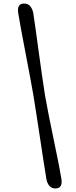

<svg xmlns="http://www.w3.org/2000/svg" viewBox="-20 -840 428 1085"><path d="M168.8 -301.1Q176.1 -255.9 185.8 -193.4Q195.5 -130.9 205.8 -62.9Q216.2 5.2 225.5 67Q234.9 128.8 242.3 172.4Q246.8 196.9 260 211.3Q273.2 225.8 294.2 225Q337 223.8 326.3 167.3Q319.8 127.2 307.6 66.7Q295.4 6.2 281.4 -61.4Q267.4 -128.9 254.8 -192.2Q242.2 -255.5 234.4 -300.8Q227.3 -346.4 218.1 -409.6Q208.9 -472.7 199.8 -540Q190.8 -607.2 182.4 -667.4Q174 -727.6 167.9 -767Q162.8 -791.7 149.6 -806.1Q136.4 -820.5 115 -819.9Q73.4 -819.3 83.5 -762.5Q90.3 -720.2 101.6 -660Q112.9 -599.8 125.6 -533.8Q138.2 -467.9 149.7 -406.6Q161.1 -345.3 168.8 -301.1Z"/></svg>

Font: Fraunces 72pt S050 Black
Style: Italic
Weight: 900
Italic angle: -16°
Version: Version 1.000; ttfautohint (v1.8.3)